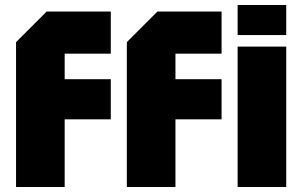

<svg xmlns="http://www.w3.org/2000/svg" viewBox="-20 -746 1206 766"><path d="M44 0V-578L166 -700H422V-532H238V-430H422V-270H238V0ZM486 0V-578L608 -700H864V-532H680V-430H864V-270H680V0ZM928 0V-560H1122V0ZM928 -606V-726H1122V-606Z"/></svg>

Font: Tektur ExtraBold
Style: Regular
Weight: 800
Designer: Adam Jagosz
Foundry: Adam Jagosz
Version: Version 1.005;gftools[0.9.30]